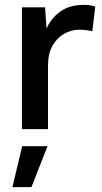

<svg xmlns="http://www.w3.org/2000/svg" viewBox="-20 -530 420 788"><path d="M70 0V-500H165L171 -413Q190 -456 228 -483Q266 -510 324 -510Q335 -510 348 -508.5Q361 -507 371 -503L359 -402Q348 -404 336 -406Q324 -408 305 -408Q273 -408 243.5 -391.5Q214 -375 195.5 -342.5Q177 -310 177 -261V0ZM175 70 109 238H31L71 70Z"/></svg>

Font: Prodigy Sans Medium
Style: Regular
Weight: 500
Designer: Wei Huang
Foundry: Wei Huang
Version: Version 1.003; ttfautohint (v1.8.3)